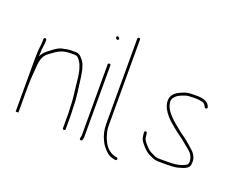

<svg xmlns="http://www.w3.org/2000/svg" viewBox="-119 -898 1475 1191"><g transform="rotate(20 619.0 -303.0)"><path d="M73 -263C73 -267.7 73.3 -272.7 74 -278C77.6 -332 82.2 -368.3 114 -393C149.9 -418.2 180.8 -449 242 -449H274C295.2 -449 303.3 -433.5 313 -419C322.4 -405.6 321.9 -400.3 328 -385C340 -352.9 343.2 -307 347 -269C350.2 -236.9 355.6 -205.6 357.5 -172L358.5 -154C358.8 -148 359 -141.7 359 -135C359 -123.1 361 -107.5 361 -96V3C361 9 364 12 370 12C376 12 379 9 379 3V-96C379 -107.5 377 -123.2 377 -135C377 -204 365.9 -265.5 358 -329C353.3 -350.2 352.5 -373.2 345 -392C339.4 -408.8 338.5 -414.8 328 -430C315.3 -446.9 301.7 -467 274 -467H242C227.5 -467 213 -463.7 201 -461C178.6 -459 159.7 -449 144 -438C115.4 -415.8 82.4 -398 68 -362C68 -366.7 68.3 -371 69 -375C69 -388.3 69.3 -399.3 70 -408C71.8 -429.8 76 -440.5 76 -463V-474C76 -480 73 -483 67 -483C61 -483 58 -480 58 -474V-463C58 -430.7 51 -412.5 51 -376C50.3 -361.3 50 -347.3 50 -334V6C50 8 53 8.3 59 7C65 8.3 68 8 68 6V-163C68 -195 70 -235.7 73 -263Z M495 -471C489 -471 486 -468 486 -462V6C486 16.9 475.3 32.6 488.5 36.5C501.6 40.4 504 17.8 504 6V-462C504 -468 501 -471 495 -471ZM481 -632C485.2 -627.8 489.9 -622.9 496.5 -629.5C503.1 -636.1 497.2 -640.8 493 -645C484.8 -654.6 471.9 -641.1 481 -632Z M613 -684C607 -684 604 -681 604 -675V-114C604 -72.7 612.8 -38.4 627 -10L634 4C639.5 15 654.1 33.1 663 42C676 55 690 68.3 711 73L725 77C733.8 78.3 740.9 80.4 743 71C744.3 65 742 61.3 736 60C694.9 54.1 666.1 28.2 650 -4L643 -18C635.1 -31.8 632.9 -49.2 627 -65C623.3 -79.8 622 -95.7 622 -114V-675C622 -681 619 -684 613 -684Z M1160 -427 1156 -436C1142.5 -460.3 1111.5 -469 1074 -469H1055C1033.8 -469 1008.2 -467.8 993 -461C963.6 -450 940.3 -439.8 923 -416C906.5 -389.1 912.8 -356.2 925 -330C942.1 -298 968.5 -269.6 996 -248C1015.7 -232.2 1032.4 -216.7 1053 -203C1075 -187.8 1095.2 -171.5 1114 -155C1128.1 -142.7 1145.5 -131.3 1156.5 -115.5C1166 -101.8 1180.7 -61.7 1161 -47C1132.9 -28.3 1091.4 -22 1045 -22H991C971.5 -22 964.4 -23.3 948 -32C928.7 -40.5 913.3 -48.1 901 -62C887.3 -77.2 866.5 -94.7 863 -119L861 -137C859.9 -145.9 859.9 -154.1 850 -153C839.8 -151.9 842 -143.2 843 -134L845 -118C846.7 -98.8 857.4 -83.7 869 -71C881.2 -56.1 894.3 -41.3 911 -31C932.6 -18.4 958.8 -4 991 -4H1045C1067.9 -4 1091.6 -5.1 1111 -9C1139.2 -17.5 1184.9 -24.7 1187 -59C1193 -97.7 1175.7 -124.3 1156 -142C1140 -158 1125.3 -168.7 1108.5 -183.5C1086.6 -202.8 1058.4 -218.3 1036 -239C1008.6 -260.6 979.3 -284.3 958 -312C942.9 -330.1 916.2 -376 938 -405C953.4 -426.9 973.5 -434.1 1000 -444C1013.8 -449.9 1035.3 -451 1055 -451H1074C1089 -451 1100.7 -449.7 1113 -446C1130 -444.1 1136.8 -431.4 1143 -419C1148.3 -408.4 1165.4 -416.3 1160 -427Z"/></g></svg>

Font: HoneyBee
Style: BLn
Weight: 100
Foundry: Cannot Into Space Fonts
Version: Version 0.89